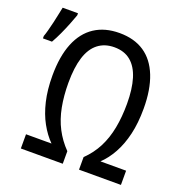

<svg xmlns="http://www.w3.org/2000/svg" viewBox="-149 -861 924 977"><g transform="rotate(20 312.5 -373.0)"><path d="M342 -647Q290 -647 254 -619Q218 -591 200.5 -535.5Q183 -480 183 -397Q183 -327 194.5 -267Q206 -207 231.5 -158Q257 -109 297 -68V0H70V-77H208Q175 -110 149 -157Q123 -204 108.5 -265.5Q94 -327 94 -403Q94 -508 123 -579.5Q152 -651 207.5 -687.5Q263 -724 342 -724Q422 -724 476.5 -687.5Q531 -651 559.5 -579Q588 -507 588 -404Q588 -326 573.5 -264.5Q559 -203 533 -156Q507 -109 473 -77H612V0H385V-68Q427 -109 452 -158Q477 -207 488.5 -267Q500 -327 500 -398Q500 -478 483 -533.5Q466 -589 431 -618Q396 -647 342 -647ZM-16 -578Q-11 -591 -5 -613.5Q1 -636 7 -661.5Q13 -687 17.5 -710Q22 -733 25 -746H108V-735Q100 -712 88 -682Q76 -652 62 -621.5Q48 -591 33 -565H-16Z"/></g></svg>

Font: Noto Sans Display Condensed
Style: Regular
Weight: 400
Width: 3
Designer: Monotype Design Team
Foundry: Monotype Imaging Inc.
Version: Version 2.003